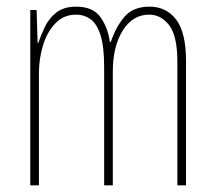

<svg xmlns="http://www.w3.org/2000/svg" viewBox="-20 -557 648 577"><path d="M429 -537Q480 -537 509.5 -498Q539 -459 539 -374V0H513V-372Q513 -449 488.5 -481Q464 -513 428 -513Q379 -513 349 -465.5Q319 -418 319 -341V0H293V-355Q293 -417 282 -451.5Q271 -486 252 -499.5Q233 -513 209 -513Q171 -513 146 -486.5Q121 -460 109 -420Q97 -380 97 -337V0H71V-527H90L93 -428H95Q103 -451 115 -476.5Q127 -502 149.5 -519.5Q172 -537 209 -537Q260 -537 282.5 -504.5Q305 -472 310 -431H313Q328 -476 354 -506.5Q380 -537 429 -537Z"/></svg>

Font: Noto Sans Lao ExtraCondensed Thin
Style: Regular
Weight: 100
Width: 2
Designer: Monotype Design Team
Foundry: Monotype Imaging Inc.
Version: Version 2.003; ttfautohint (v1.8.4.7-5d5b)